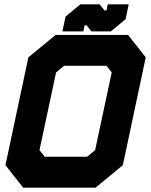

<svg xmlns="http://www.w3.org/2000/svg" viewBox="-20 -860 693 880"><path d="M86 0 5 -103 110 -597 235 -700H567L648 -597L543 -103L418 0ZM185 -141.5H379L416 -172L492 -528L468 -558.5H274L237 -528L161 -172ZM137.5 -71H398L479.5 -138L569.5 -562.5L517 -629.5H256.5L175 -562.5L85 -138ZM137.5 -71 85 -138 175 -562.5 256.5 -629.5H517L569.5 -562.5L479.5 -138L398 -71ZM266 -716 280.5 -784 348 -840H437L459 -812H468L474 -840H570L555.5 -772L488 -716H399L377 -744H368L362 -716ZM323 -751H322.5L324.5 -761L365 -797H406L430 -760H474L515 -796L517 -806H517.5L515.5 -796L474 -760H430L406 -797H365L325 -761Z"/></svg>

Font: Tourney Black
Style: Italic
Weight: 900
Italic angle: -12°
Version: Version 1.015